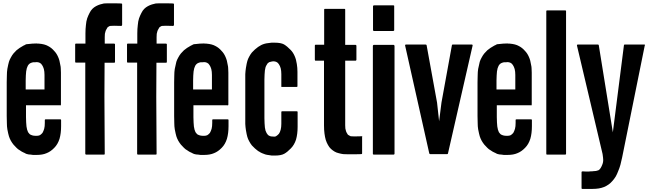

<svg xmlns="http://www.w3.org/2000/svg" viewBox="-20 -955 4064 1186"><path d="M351.6 -304.7Q281.2 -304.7 140.6 -304.7Q140.6 -280.3 140.6 -231.4Q140.6 -213.9 141.6 -199.2Q142.6 -185.5 143.6 -173.8Q145.5 -163.1 147.5 -154.3Q150.4 -145.5 153.3 -138.7Q157.2 -132.8 161.1 -128.9Q165 -124 170.9 -122.1Q174.8 -120.1 178.7 -119.1Q182.6 -118.2 186.5 -117.2Q189.5 -116.2 197.3 -116.2Q206.1 -116.2 209 -116.2Q212.9 -116.2 217.8 -117.2Q222.7 -118.2 226.6 -120.1Q230.5 -122.1 234.4 -126Q238.3 -129.9 242.2 -133.8Q245.1 -138.7 248 -145.5Q251 -151.4 252.9 -159.2Q254.9 -167 255.9 -175.8Q256.8 -185.5 256.8 -196.3Q256.8 -202.1 256.8 -212.9Q256.8 -215.8 257.8 -216.8Q259.8 -217.8 261.7 -217.8Q292 -217.8 352.5 -217.8Q355.5 -217.8 356.4 -216.8Q357.4 -215.8 357.4 -212.9Q357.4 -201.2 357.4 -175.8Q357.4 -130.9 347.7 -97.7Q336.9 -63.5 315.4 -42Q293 -18.6 267.6 -8.8Q243.2 2 207 2Q204.1 2 195.3 2Q186.5 2 183.6 2Q176.8 1 169.9 0Q163.1 0 157.2 -1Q149.4 -2 144.5 -3.9Q140.6 -5.9 135.7 -7.8Q133.8 -9.8 130.9 -10.7Q128.9 -11.7 126 -12.7Q120.1 -15.6 114.3 -18.6Q108.4 -22.5 102.5 -26.4Q97.7 -29.3 91.8 -33.2Q86.9 -37.1 82 -42Q73.2 -50.8 63.5 -61.5Q54.7 -72.3 46.9 -85.9Q39.1 -100.6 35.2 -113.3Q31.2 -126 25.4 -156.2Q22.5 -173.8 22.5 -194.3Q21.5 -214.8 21.5 -238.3Q21.5 -239.3 21.5 -241.2Q21.5 -242.2 21.5 -242.2Q21.5 -242.2 21.5 -242.2Q21.5 -266.6 21.5 -316.4Q21.5 -357.4 21.5 -440.4Q21.5 -440.4 21.5 -441.4Q21.5 -441.4 21.5 -441.4Q21.5 -443.4 21.5 -447.3Q21.5 -470.7 22.5 -490.2Q22.5 -510.7 25.4 -529.3Q31.2 -559.6 35.2 -573.2Q39.1 -585.9 46.9 -599.6Q54.7 -614.3 63.5 -625Q73.2 -635.7 82 -644.5Q91.8 -652.3 101.6 -659.2Q111.3 -666 121.1 -670.9Q124 -672.9 126 -673.8Q128.9 -675.8 130.9 -675.8Q135.7 -678.7 139.6 -680.7Q144.5 -682.6 151.4 -682.6Q162.1 -684.6 179.7 -685.5Q196.3 -686.5 206.1 -686.5Q210 -685.5 212.9 -685.5Q216.8 -685.5 220.7 -685.5Q255.9 -682.6 276.4 -670.9Q297.9 -660.2 314.5 -640.6Q329.1 -626 338.9 -603.5Q348.6 -582 352.5 -553.7Q355.5 -542 355.5 -530.3Q356.4 -518.6 356.4 -505.9Q356.4 -440.4 356.4 -309.6Q356.4 -306.6 355.5 -305.7Q354.5 -303.7 351.6 -303.7Q351.6 -304.7 351.6 -304.7ZM254.9 -402.3Q254.9 -431.6 254.9 -492.2Q254.9 -502.9 253.9 -511.7Q252.9 -520.5 251 -528.3Q248 -535.2 246.1 -542Q243.2 -548.8 240.2 -552.7Q236.3 -558.6 233.4 -561.5Q229.5 -564.5 224.6 -567.4Q220.7 -569.3 215.8 -570.3Q210.9 -571.3 207 -571.3Q203.1 -571.3 195.3 -570.3Q186.5 -570.3 184.6 -570.3Q180.7 -569.3 176.8 -568.4Q172.9 -566.4 168.9 -565.4Q163.1 -562.5 159.2 -558.6Q154.3 -553.7 151.4 -547.9Q148.4 -542 145.5 -533.2Q143.6 -524.4 141.6 -513.7Q140.6 -502.9 139.6 -488.3Q138.7 -474.6 138.7 -458Q138.7 -439.5 138.7 -402.3Q177.7 -402.3 254.9 -402.3Z M734.4 -928.7Q734.4 -886.7 734.4 -800.8Q734.4 -799.8 733.4 -798.8Q732.4 -797.9 732.4 -796.9Q731.4 -795.9 730.5 -794.9Q729.5 -794.9 727.5 -794.9Q705.1 -795.9 684.6 -795.9Q664.1 -795.9 661.1 -794.9Q655.3 -793.9 651.4 -791Q647.5 -789.1 643.6 -785.2Q640.6 -780.3 637.7 -774.4Q633.8 -768.6 631.8 -761.7Q629.9 -754.9 627.9 -746.1Q627 -736.3 627 -725.6Q627 -712.9 627 -685.5Q646.5 -685.5 684.6 -685.5Q687.5 -685.5 688.5 -684.6Q690.4 -683.6 690.4 -680.7Q690.4 -644.5 690.4 -572.3Q690.4 -569.3 688.5 -568.4Q687.5 -567.4 684.6 -567.4Q665 -567.4 626 -567.4Q626 -497.1 625 -356.4Q626 -239.3 627 -4.9Q627 -2.9 626 -1Q624 0 622.1 0Q585 0 511.7 0Q509.8 0 508.8 -1Q506.8 -2.9 506.8 -4.9Q506.8 -192.4 506.8 -568.4Q487.3 -568.4 449.2 -568.4Q446.3 -568.4 445.3 -569.3Q444.3 -570.3 444.3 -573.2Q444.3 -609.4 444.3 -680.7Q444.3 -683.6 445.3 -684.6Q446.3 -685.5 449.2 -685.5Q468.8 -685.5 507.8 -685.5Q507.8 -707 507.8 -748Q507.8 -776.4 510.7 -799.8Q512.7 -824.2 518.6 -841.8Q525.4 -860.4 533.2 -875Q540 -889.6 550.8 -900.4Q560.5 -910.2 573.2 -917Q585.9 -923.8 598.6 -927.7Q613.3 -931.6 622.1 -933.6Q630.9 -934.6 647.5 -934.6Q650.4 -934.6 689.5 -934.6Q727.5 -933.6 727.5 -933.6Q730.5 -933.6 732.4 -932.6Q734.4 -931.6 734.4 -928.7Z M1054.7 -928.7Q1054.7 -886.7 1054.7 -800.8Q1054.7 -799.8 1053.7 -798.8Q1052.7 -797.9 1052.7 -796.9Q1051.8 -795.9 1050.8 -794.9Q1049.8 -794.9 1047.9 -794.9Q1025.4 -795.9 1004.9 -795.9Q984.4 -795.9 981.4 -794.9Q975.6 -793.9 971.7 -791Q967.8 -789.1 963.9 -785.2Q960.9 -780.3 958 -774.4Q954.1 -768.6 952.1 -761.7Q950.2 -754.9 948.2 -746.1Q947.3 -736.3 947.3 -725.6Q947.3 -712.9 947.3 -685.5Q966.8 -685.5 1004.9 -685.5Q1007.8 -685.5 1008.8 -684.6Q1010.7 -683.6 1010.7 -680.7Q1010.7 -644.5 1010.7 -572.3Q1010.7 -569.3 1008.8 -568.4Q1007.8 -567.4 1004.9 -567.4Q985.4 -567.4 946.3 -567.4Q946.3 -497.1 945.3 -356.4Q946.3 -239.3 947.3 -4.9Q947.3 -2.9 946.3 -1Q944.3 0 942.4 0Q905.3 0 832 0Q830.1 0 829.1 -1Q827.1 -2.9 827.1 -4.9Q827.1 -192.4 827.1 -568.4Q807.6 -568.4 769.5 -568.4Q766.6 -568.4 765.6 -569.3Q764.6 -570.3 764.6 -573.2Q764.6 -609.4 764.6 -680.7Q764.6 -683.6 765.6 -684.6Q766.6 -685.5 769.5 -685.5Q789.1 -685.5 828.1 -685.5Q828.1 -707 828.1 -748Q828.1 -776.4 831.1 -799.8Q833 -824.2 838.9 -841.8Q845.7 -860.4 853.5 -875Q860.4 -889.6 871.1 -900.4Q880.9 -910.2 893.6 -917Q906.2 -923.8 918.9 -927.7Q933.6 -931.6 942.4 -933.6Q951.2 -934.6 967.8 -934.6Q970.7 -934.6 1009.8 -934.6Q1047.9 -933.6 1047.9 -933.6Q1050.8 -933.6 1052.7 -932.6Q1054.7 -931.6 1054.7 -928.7Z M1385.7 -304.7Q1315.4 -304.7 1174.8 -304.7Q1174.8 -280.3 1174.8 -231.4Q1174.8 -213.9 1175.8 -199.2Q1176.8 -185.5 1177.7 -173.8Q1179.7 -163.1 1181.6 -154.3Q1184.6 -145.5 1187.5 -138.7Q1191.4 -132.8 1195.3 -128.9Q1199.2 -124 1205.1 -122.1Q1209 -120.1 1212.9 -119.1Q1216.8 -118.2 1220.7 -117.2Q1223.6 -116.2 1231.4 -116.2Q1240.2 -116.2 1243.2 -116.2Q1247.1 -116.2 1252 -117.2Q1256.8 -118.2 1260.7 -120.1Q1264.6 -122.1 1268.6 -126Q1272.5 -129.9 1276.4 -133.8Q1279.3 -138.7 1282.2 -145.5Q1285.2 -151.4 1287.1 -159.2Q1289.1 -167 1290 -175.8Q1291 -185.5 1291 -196.3Q1291 -202.1 1291 -212.9Q1291 -215.8 1292 -216.8Q1293.9 -217.8 1295.9 -217.8Q1326.2 -217.8 1386.7 -217.8Q1389.6 -217.8 1390.6 -216.8Q1391.6 -215.8 1391.6 -212.9Q1391.6 -201.2 1391.6 -175.8Q1391.6 -130.9 1381.8 -97.7Q1371.1 -63.5 1349.6 -42Q1327.1 -18.6 1301.8 -8.8Q1277.3 2 1241.2 2Q1238.3 2 1229.5 2Q1220.7 2 1217.8 2Q1210.9 1 1204.1 0Q1197.3 0 1191.4 -1Q1183.6 -2 1178.7 -3.9Q1174.8 -5.9 1169.9 -7.8Q1168 -9.8 1165 -10.7Q1163.1 -11.7 1160.2 -12.7Q1154.3 -15.6 1148.4 -18.6Q1142.6 -22.5 1136.7 -26.4Q1131.8 -29.3 1126 -33.2Q1121.1 -37.1 1116.2 -42Q1107.4 -50.8 1097.7 -61.5Q1088.9 -72.3 1081.1 -85.9Q1073.2 -100.6 1069.3 -113.3Q1065.4 -126 1059.6 -156.2Q1056.6 -173.8 1056.6 -194.3Q1055.7 -214.8 1055.7 -238.3Q1055.7 -239.3 1055.7 -241.2Q1055.7 -242.2 1055.7 -242.2Q1055.7 -242.2 1055.7 -242.2Q1055.7 -266.6 1055.7 -316.4Q1055.7 -357.4 1055.7 -440.4Q1055.7 -440.4 1055.7 -441.4Q1055.7 -441.4 1055.7 -441.4Q1055.7 -443.4 1055.7 -447.3Q1055.7 -470.7 1056.6 -490.2Q1056.6 -510.7 1059.6 -529.3Q1065.4 -559.6 1069.3 -573.2Q1073.2 -585.9 1081.1 -599.6Q1088.9 -614.3 1097.7 -625Q1107.4 -635.7 1116.2 -644.5Q1126 -652.3 1135.7 -659.2Q1145.5 -666 1155.3 -670.9Q1158.2 -672.9 1160.2 -673.8Q1163.1 -675.8 1165 -675.8Q1169.9 -678.7 1173.8 -680.7Q1178.7 -682.6 1185.5 -682.6Q1196.3 -684.6 1213.9 -685.5Q1230.5 -686.5 1240.2 -686.5Q1244.1 -685.5 1247.1 -685.5Q1251 -685.5 1254.9 -685.5Q1290 -682.6 1310.5 -670.9Q1332 -660.2 1348.6 -640.6Q1363.3 -626 1373 -603.5Q1382.8 -582 1386.7 -553.7Q1389.6 -542 1389.6 -530.3Q1390.6 -518.6 1390.6 -505.9Q1390.6 -440.4 1390.6 -309.6Q1390.6 -306.6 1389.6 -305.7Q1388.7 -303.7 1385.7 -303.7Q1385.7 -304.7 1385.7 -304.7ZM1289.1 -402.3Q1289.1 -431.6 1289.1 -492.2Q1289.1 -502.9 1288.1 -511.7Q1287.1 -520.5 1285.2 -528.3Q1282.2 -535.2 1280.3 -542Q1277.3 -548.8 1274.4 -552.7Q1270.5 -558.6 1267.6 -561.5Q1263.7 -564.5 1258.8 -567.4Q1254.9 -569.3 1250 -570.3Q1245.1 -571.3 1241.2 -571.3Q1237.3 -571.3 1229.5 -570.3Q1220.7 -570.3 1218.8 -570.3Q1214.8 -569.3 1210.9 -568.4Q1207 -566.4 1203.1 -565.4Q1197.3 -562.5 1193.4 -558.6Q1188.5 -553.7 1185.5 -547.9Q1182.6 -542 1179.7 -533.2Q1177.7 -524.4 1175.8 -513.7Q1174.8 -502.9 1173.8 -488.3Q1172.9 -474.6 1172.9 -458Q1172.9 -439.5 1172.9 -402.3Q1211.9 -402.3 1289.1 -402.3Z M1717.8 -422.9Q1717.8 -447.3 1717.8 -497.1Q1717.8 -507.8 1716.8 -516.6Q1715.8 -525.4 1713.9 -533.2Q1710.9 -540 1709 -546.9Q1706.1 -553.7 1703.1 -557.6Q1699.2 -563.5 1696.3 -566.4Q1692.4 -569.3 1687.5 -572.3Q1683.6 -574.2 1678.7 -575.2Q1673.8 -576.2 1669.9 -576.2Q1662.1 -576.2 1655.3 -574.2Q1648.4 -573.2 1643.6 -571.3Q1638.7 -568.4 1633.8 -564.5Q1629.9 -559.6 1627 -553.7Q1623 -547.9 1620.1 -539.1Q1618.2 -530.3 1616.2 -519.5Q1615.2 -508.8 1614.3 -494.1Q1613.3 -480.5 1613.3 -463.9Q1613.3 -383.8 1613.3 -224.6Q1613.3 -208 1614.3 -193.4Q1615.2 -178.7 1616.2 -168Q1618.2 -156.2 1620.1 -148.4Q1623 -139.6 1627 -132.8Q1630.9 -127 1634.8 -122.1Q1638.7 -118.2 1643.6 -116.2Q1648.4 -113.3 1655.3 -112.3Q1662.1 -111.3 1669.9 -111.3Q1673.8 -111.3 1678.7 -111.3Q1683.6 -112.3 1687.5 -115.2Q1691.4 -117.2 1695.3 -121.1Q1699.2 -124 1703.1 -128.9Q1706.1 -133.8 1709 -139.6Q1710.9 -146.5 1713.9 -154.3Q1715.8 -161.1 1716.8 -170.9Q1717.8 -180.7 1717.8 -190.4Q1717.8 -214.8 1717.8 -262.7Q1717.8 -264.6 1718.8 -266.6Q1720.7 -267.6 1722.7 -267.6Q1752.9 -267.6 1813.5 -267.6Q1815.4 -267.6 1817.4 -266.6Q1818.4 -264.6 1818.4 -262.7Q1818.4 -232.4 1818.4 -171.9Q1818.4 -127 1808.6 -92.8Q1797.9 -59.6 1776.4 -38.1Q1754.9 -15.6 1735.4 -4.9Q1715.8 5.9 1677.7 5.9Q1668.9 5.9 1659.2 5.9Q1649.4 4.9 1639.6 2.9Q1629.9 2 1619.1 -1Q1609.4 -3.9 1598.6 -8.8Q1592.8 -10.7 1586.9 -14.6Q1582 -18.6 1575.2 -21.5Q1570.3 -24.4 1565.4 -29.3Q1559.6 -33.2 1554.7 -38.1Q1545.9 -45.9 1536.1 -56.6Q1527.3 -67.4 1519.5 -82Q1511.7 -95.7 1507.8 -109.4Q1503.9 -122.1 1499 -151.4Q1496.1 -169.9 1495.1 -189.5Q1495.1 -210 1495.1 -232.4Q1495.1 -233.4 1495.1 -236.3Q1495.1 -236.3 1495.1 -236.3Q1495.1 -237.3 1495.1 -237.3Q1495.1 -306.6 1495.1 -446.3Q1495.1 -446.3 1495.1 -446.3Q1495.1 -447.3 1495.1 -447.3Q1495.1 -448.2 1495.1 -452.1Q1495.1 -475.6 1495.1 -496.1Q1496.1 -516.6 1499 -535.2Q1503.9 -565.4 1507.8 -578.1Q1511.7 -591.8 1519.5 -605.5Q1527.3 -620.1 1536.1 -630.9Q1545.9 -641.6 1554.7 -649.4Q1564.5 -658.2 1574.2 -665Q1584 -671.9 1593.8 -676.8Q1603.5 -681.6 1614.3 -684.6Q1624 -687.5 1634.8 -688.5Q1645.5 -690.4 1657.2 -691.4Q1668 -691.4 1676.8 -691.4Q1714.8 -691.4 1734.4 -680.7Q1753.9 -668.9 1775.4 -646.5Q1790 -631.8 1799.8 -609.4Q1809.6 -587.9 1813.5 -559.6Q1815.4 -547.9 1816.4 -536.1Q1817.4 -523.4 1817.4 -511.7Q1817.4 -482.4 1817.4 -422.9Q1817.4 -420.9 1816.4 -418.9Q1814.5 -418 1812.5 -418Q1782.2 -418 1721.7 -418Q1719.7 -418 1717.8 -418.9Q1716.8 -420.9 1717.8 -422.9Z M2216.8 -108.4Q2216.8 -75.2 2216.8 -7.8Q2216.8 -4.9 2214.8 -3.9Q2213.9 -2.9 2210.9 -2.9Q2210.9 -2.9 2172.9 -2Q2134.8 -2 2130.9 -2Q2115.2 -2 2100.6 -2.9Q2085.9 -4.9 2072.3 -8.8Q2058.6 -11.7 2046.9 -18.6Q2035.2 -25.4 2024.4 -35.2Q2013.7 -44.9 2005.9 -59.6Q1998 -73.2 1992.2 -90.8Q1987.3 -107.4 1984.4 -129.9Q1981.4 -152.3 1981.4 -180.7Q1981.4 -313.5 1981.4 -580.1Q1963.9 -580.1 1929.7 -580.1Q1926.8 -580.1 1925.8 -582Q1924.8 -583 1924.8 -586.9Q1924.8 -615.2 1924.8 -673.8Q1924.8 -675.8 1925.8 -676.8Q1926.8 -678.7 1929.7 -678.7Q1947.3 -678.7 1982.4 -678.7Q1982.4 -751 1982.4 -895.5Q1982.4 -897.5 1983.4 -899.4Q1985.4 -900.4 1987.3 -900.4Q2027.3 -900.4 2107.4 -900.4Q2109.4 -900.4 2111.3 -899.4Q2112.3 -897.5 2112.3 -895.5Q2112.3 -823.2 2112.3 -677.7Q2133.8 -677.7 2176.8 -677.7Q2178.7 -677.7 2179.7 -675.8Q2181.6 -674.8 2181.6 -672.9Q2181.6 -643.6 2181.6 -585.9Q2181.6 -583 2179.7 -582Q2178.7 -580.1 2176.8 -580.1Q2155.3 -580.1 2112.3 -580.1Q2112.3 -447.3 2112.3 -180.7Q2112.3 -169.9 2113.3 -161.1Q2115.2 -152.3 2117.2 -145.5Q2119.1 -138.7 2123 -132.8Q2126 -127 2128.9 -123Q2132.8 -120.1 2136.7 -118.2Q2141.6 -116.2 2146.5 -113.3Q2150.4 -112.3 2170.9 -112.3Q2191.4 -112.3 2212.9 -113.3Q2214.8 -114.3 2215.8 -113.3Q2216.8 -113.3 2217.8 -112.3Q2217.8 -111.3 2217.8 -111.3Q2217.8 -110.4 2216.8 -108.4Z M2284.2 -768.6Q2284.2 -818.4 2284.2 -917Q2284.2 -918.9 2286.1 -920.9Q2288.1 -921.9 2291 -921.9Q2331.1 -921.9 2410.2 -921.9Q2413.1 -921.9 2414.1 -920.9Q2415 -919.9 2415 -918Q2415 -918 2415 -917Q2415 -867.2 2415 -768.6Q2415 -766.6 2413.1 -765.6Q2412.1 -763.7 2409.2 -763.7Q2369.1 -763.7 2290 -763.7Q2287.1 -763.7 2286.1 -765.6Q2284.2 -766.6 2284.2 -768.6ZM2417 -671.9Q2417 -587.9 2417 -420.9Q2417 -282.2 2417 -4.9Q2417 -2.9 2415 -1Q2414.1 0 2411.1 0Q2371.1 0 2289.1 0Q2286.1 0 2285.2 -1Q2283.2 -2.9 2283.2 -4.9Q2283.2 -88.9 2283.2 -255.9Q2283.2 -394.5 2283.2 -671.9Q2283.2 -673.8 2285.2 -675.8Q2286.1 -677.7 2289.1 -677.7Q2330.1 -677.7 2411.1 -677.7Q2414.1 -677.7 2415 -675.8Q2417 -673.8 2417 -671.9Z M2899.4 -673.8Q2848.6 -452.1 2747.1 -6.8Q2747.1 -5.9 2745.1 -3.9Q2744.1 -2.9 2742.2 -2.9Q2707 -2.9 2637.7 -2.9Q2635.7 -2.9 2634.8 -3.9Q2632.8 -5.9 2631.8 -6.8Q2582 -229.5 2482.4 -673.8Q2482.4 -674.8 2482.4 -675.8Q2482.4 -677.7 2483.4 -677.7Q2484.4 -678.7 2485.4 -679.7Q2486.3 -679.7 2487.3 -679.7Q2528.3 -679.7 2609.4 -679.7Q2611.3 -679.7 2613.3 -678.7Q2614.3 -677.7 2615.2 -675.8Q2636.7 -557.6 2679.7 -321.3Q2683.6 -282.2 2692.4 -206.1Q2697.3 -244.1 2707 -321.3Q2728.5 -439.5 2771.5 -675.8Q2771.5 -677.7 2772.5 -678.7Q2774.4 -679.7 2776.4 -679.7Q2815.4 -679.7 2894.5 -679.7Q2895.5 -679.7 2896.5 -679.7Q2897.5 -678.7 2898.4 -677.7Q2899.4 -677.7 2899.4 -675.8Q2899.4 -675.8 2899.4 -674.8Q2899.4 -674.8 2899.4 -673.8Z M3259.8 -304.7Q3189.5 -304.7 3048.8 -304.7Q3048.8 -280.3 3048.8 -231.4Q3048.8 -213.9 3049.8 -199.2Q3050.8 -185.5 3051.8 -173.8Q3053.7 -163.1 3055.7 -154.3Q3058.6 -145.5 3061.5 -138.7Q3065.4 -132.8 3069.3 -128.9Q3073.2 -124 3079.1 -122.1Q3083 -120.1 3086.9 -119.1Q3090.8 -118.2 3094.7 -117.2Q3097.7 -116.2 3105.5 -116.2Q3114.3 -116.2 3117.2 -116.2Q3121.1 -116.2 3126 -117.2Q3130.9 -118.2 3134.8 -120.1Q3138.7 -122.1 3142.6 -126Q3146.5 -129.9 3150.4 -133.8Q3153.3 -138.7 3156.2 -145.5Q3159.2 -151.4 3161.1 -159.2Q3163.1 -167 3164.1 -175.8Q3165 -185.5 3165 -196.3Q3165 -202.1 3165 -212.9Q3165 -215.8 3166 -216.8Q3168 -217.8 3169.9 -217.8Q3200.2 -217.8 3260.7 -217.8Q3263.7 -217.8 3264.6 -216.8Q3265.6 -215.8 3265.6 -212.9Q3265.6 -201.2 3265.6 -175.8Q3265.6 -130.9 3255.9 -97.7Q3245.1 -63.5 3223.6 -42Q3201.2 -18.6 3175.8 -8.8Q3151.4 2 3115.2 2Q3112.3 2 3103.5 2Q3094.7 2 3091.8 2Q3085 1 3078.1 0Q3071.3 0 3065.4 -1Q3057.6 -2 3052.7 -3.9Q3048.8 -5.9 3043.9 -7.8Q3042 -9.8 3039.1 -10.7Q3037.1 -11.7 3034.2 -12.7Q3028.3 -15.6 3022.5 -18.6Q3016.6 -22.5 3010.7 -26.4Q3005.9 -29.3 3000 -33.2Q2995.1 -37.1 2990.2 -42Q2981.4 -50.8 2971.7 -61.5Q2962.9 -72.3 2955.1 -85.9Q2947.3 -100.6 2943.4 -113.3Q2939.5 -126 2933.6 -156.2Q2930.7 -173.8 2930.7 -194.3Q2929.7 -214.8 2929.7 -238.3Q2929.7 -239.3 2929.7 -241.2Q2929.7 -242.2 2929.7 -242.2Q2929.7 -242.2 2929.7 -242.2Q2929.7 -266.6 2929.7 -316.4Q2929.7 -357.4 2929.7 -440.4Q2929.7 -440.4 2929.7 -441.4Q2929.7 -441.4 2929.7 -441.4Q2929.7 -443.4 2929.7 -447.3Q2929.7 -470.7 2930.7 -490.2Q2930.7 -510.7 2933.6 -529.3Q2939.5 -559.6 2943.4 -573.2Q2947.3 -585.9 2955.1 -599.6Q2962.9 -614.3 2971.7 -625Q2981.4 -635.7 2990.2 -644.5Q3000 -652.3 3009.8 -659.2Q3019.5 -666 3029.3 -670.9Q3032.2 -672.9 3034.2 -673.8Q3037.1 -675.8 3039.1 -675.8Q3043.9 -678.7 3047.9 -680.7Q3052.7 -682.6 3059.6 -682.6Q3070.3 -684.6 3087.9 -685.5Q3104.5 -686.5 3114.3 -686.5Q3118.2 -685.5 3121.1 -685.5Q3125 -685.5 3128.9 -685.5Q3164.1 -682.6 3184.6 -670.9Q3206.1 -660.2 3222.7 -640.6Q3237.3 -626 3247.1 -603.5Q3256.8 -582 3260.7 -553.7Q3263.7 -542 3263.7 -530.3Q3264.6 -518.6 3264.6 -505.9Q3264.6 -440.4 3264.6 -309.6Q3264.6 -306.6 3263.7 -305.7Q3262.7 -303.7 3259.8 -303.7Q3259.8 -304.7 3259.8 -304.7ZM3163.1 -402.3Q3163.1 -431.6 3163.1 -492.2Q3163.1 -502.9 3162.1 -511.7Q3161.1 -520.5 3159.2 -528.3Q3156.2 -535.2 3154.3 -542Q3151.4 -548.8 3148.4 -552.7Q3144.5 -558.6 3141.6 -561.5Q3137.7 -564.5 3132.8 -567.4Q3128.9 -569.3 3124 -570.3Q3119.1 -571.3 3115.2 -571.3Q3111.3 -571.3 3103.5 -570.3Q3094.7 -570.3 3092.8 -570.3Q3088.9 -569.3 3085 -568.4Q3081.1 -566.4 3077.1 -565.4Q3071.3 -562.5 3067.4 -558.6Q3062.5 -553.7 3059.6 -547.9Q3056.6 -542 3053.7 -533.2Q3051.8 -524.4 3049.8 -513.7Q3048.8 -502.9 3047.9 -488.3Q3046.9 -474.6 3046.9 -458Q3046.9 -439.5 3046.9 -402.3Q3085.9 -402.3 3163.1 -402.3Z M3476.6 -885.7Q3476.6 -592.8 3476.6 -4.9Q3476.6 -2.9 3474.6 -1Q3473.6 0 3471.7 0Q3433.6 0 3359.4 0Q3357.4 0 3355.5 -1Q3354.5 -2.9 3354.5 -4.9Q3354.5 -115.2 3354.5 -335.9Q3354.5 -519.5 3354.5 -885.7Q3354.5 -888.7 3355.5 -889.6Q3357.4 -890.6 3359.4 -890.6Q3396.5 -890.6 3471.7 -890.6Q3473.6 -890.6 3475.6 -889.6Q3476.6 -888.7 3476.6 -886.7Q3476.6 -886.7 3476.6 -885.7Z M3962.9 -674.8Q3916 -444.3 3823.2 16.6Q3818.4 41 3812.5 62.5Q3806.6 84 3798.8 101.6Q3792 120.1 3783.2 135.7Q3773.4 151.4 3762.7 163.1Q3752.9 174.8 3739.3 184.6Q3725.6 194.3 3710.9 200.2Q3696.3 206.1 3678.7 209Q3660.2 211.9 3640.6 211.9Q3620.1 211.9 3577.1 211.9Q3575.2 211.9 3573.2 210.9Q3572.3 209 3572.3 207Q3572.3 174.8 3572.3 109.4Q3572.3 107.4 3572.3 106.4Q3573.2 105.5 3574.2 105.5Q3575.2 104.5 3575.2 104.5Q3576.2 103.5 3578.1 103.5Q3578.1 103.5 3597.7 104.5Q3617.2 105.5 3627.9 103.5Q3632.8 103.5 3636.7 103.5Q3640.6 102.5 3643.6 102.5Q3663.1 102.5 3676.8 96.7Q3690.4 89.8 3702.1 57.6Q3706.1 45.9 3706.1 34.2Q3706.1 22.5 3702.1 -3.9Q3649.4 -227.5 3543.9 -673.8Q3543.9 -674.8 3543.9 -675.8Q3543.9 -677.7 3544.9 -677.7Q3545.9 -678.7 3546.9 -679.7Q3547.9 -679.7 3548.8 -679.7Q3590.8 -679.7 3673.8 -679.7Q3675.8 -679.7 3676.8 -678.7Q3678.7 -677.7 3678.7 -675.8Q3708 -497.1 3765.6 -137.7Q3789.1 -317.4 3834 -674.8Q3834 -677.7 3835 -678.7Q3836.9 -679.7 3838.9 -679.7Q3878.9 -679.7 3960 -679.7Q3960.9 -679.7 3961.9 -679.7Q3962.9 -678.7 3963.9 -677.7Q3964.8 -677.7 3964.8 -675.8Q3964.8 -674.8 3962.9 -674.8Z"/></svg>

Font: Typeface
Style: Regular
Weight: 400
Version: Version 1.0